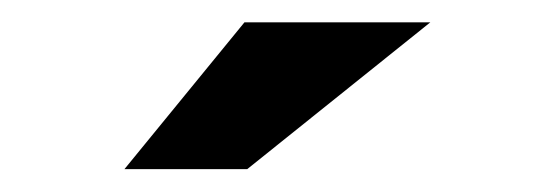

<svg xmlns="http://www.w3.org/2000/svg" viewBox="-20 -756 494 172"><path d="M91.5 -604.5H201.5L365.5 -736H199Z"/></svg>

Font: Anybody Expanded Black
Style: Regular
Weight: 900
Width: 7
Designer: Tyler Finck
Foundry: Etcetera Type Company
Version: Version 1.113;gftools[0.9.25]